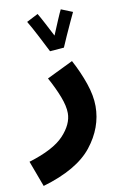

<svg xmlns="http://www.w3.org/2000/svg" viewBox="-135 -737 655 1023"><g transform="rotate(-10 192.5 -225.5)"><path d="M16 230Q204 175 283 75Q362 -25 362 -141Q362 -198 339 -265Q316 -332 280 -399L138 -330Q170 -272 190 -220Q210 -168 210 -130Q210 -70 154.5 -10.5Q99 49 -36 90ZM250 -477Q259 -498 275.5 -535.5Q292 -573 308.5 -608Q325 -643 331 -656L269 -681Q263 -670 245.5 -629Q228 -588 212 -549Q195 -582 174.5 -621Q154 -660 143 -678L81 -646Q100 -615 129.5 -558Q159 -501 174 -471Z"/></g></svg>

Font: Noto Sans Arabic Extra
Style: Regular
Weight: 800
Designer: Nadine Chahine - Monotype Design Team
Foundry: Monotype Imaging Inc.
Version: Version 1.902